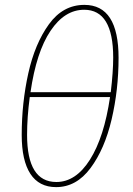

<svg xmlns="http://www.w3.org/2000/svg" viewBox="-20 -757 545 787"><path d="M466 -520Q466 -389 437.5 -267.5Q409 -146 351 -68Q293 10 210 10Q140 10 104.5 -44.5Q69 -99 69 -204Q69 -335 96 -456.5Q123 -578 180.5 -657.5Q238 -737 326 -737Q466 -737 466 -520ZM105 -379H434Q444 -464 444 -521Q444 -717 325 -717Q245 -717 187 -630.5Q129 -544 105 -379ZM102 -359Q91 -277 91 -204Q91 -11 211 -11Q291 -11 349 -103Q407 -195 431 -359Z"/></svg>

Font: Fira Sans Condensed Thin
Style: Italic
Weight: 250
Width: 3
Italic angle: -8°
Designer: Carrois Corporate & Edenspiekermann AG
Foundry: Carrois Corporate GbR & Edenspiekermann AG
Version: Version 4.203